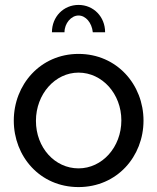

<svg xmlns="http://www.w3.org/2000/svg" viewBox="-20 -750 639 780"><path d="M242 -619C242 -655 269 -687 299 -687C328 -687 353 -658 357 -619H407C407 -682 360 -730 299 -730C238 -730 191 -682 191 -619ZM36 -260C36 -115 142 10 299 10C456 10 563 -115 563 -260C563 -406 455 -531 299 -531C144 -531 36 -406 36 -260ZM299 -66C203 -66 126 -150 126 -259C126 -368 204 -455 299 -455C395 -455 473 -369 473 -261C473 -152 395 -66 299 -66Z"/></svg>

Font: FIGSv2-sans-serif Medium
Style: Regular
Weight: 500
Designer: Matt McInerney, Pablo Impallari, Rodrigo Fuenzalida,Mirko Velimirovic
Foundry: Matt McInerney, Pablo Impallari, Rodrigo Fuenzalida
Version: Version 4.021;hotconv 1.0.109;makeotfexe 2.5.65596